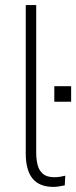

<svg xmlns="http://www.w3.org/2000/svg" viewBox="-20 -725 299 753"><path d="M189 8Q135 8 108 -24.5Q81 -57 81 -123V-705H122V-126Q122 -102 127 -80Q132 -58 147.5 -44Q163 -30 193 -30Q205 -30 217 -32Q229 -34 236 -36L234 2Q218 5 208.5 6.5Q199 8 189 8ZM193 -326V-387H259V-326Z"/></svg>

Font: Nunito Sans 10pt Condensed ExtraLight
Style: Regular
Weight: 250
Width: 3
Designer: Vernon Adams
Foundry: Vernon Adams
Version: Version 3.101;gftools[0.9.27]